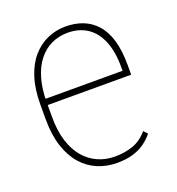

<svg xmlns="http://www.w3.org/2000/svg" viewBox="-106 -624 664 722"><g transform="rotate(-20 226.0 -263.5)"><path d="M242.7 10.7Q201.2 10.7 165.3 -4.4Q129.4 -19.5 102.5 -50Q75.7 -80.6 60.5 -126.7Q45.4 -172.9 45.4 -234.4V-293.9Q45.4 -355.5 60.1 -401.4Q74.7 -447.3 100.8 -477.5Q127 -507.8 161.1 -522.9Q195.3 -538.1 233.9 -538.1Q272 -538.1 303.2 -525.9Q334.5 -513.7 357.4 -488Q380.4 -462.4 392.6 -421.4Q404.8 -380.4 404.8 -322.3V-283.2H62V-308.1H379.4V-322.8Q379.4 -385.7 361.6 -428.2Q343.8 -470.7 311 -491.9Q278.3 -513.2 233.9 -513.2Q197.3 -513.2 167.5 -498.8Q137.7 -484.4 116 -456.5Q94.2 -428.7 82.5 -387.7Q70.8 -346.7 70.8 -293.9V-234.4Q70.8 -180.2 83.7 -138.9Q96.7 -97.7 120.1 -70.1Q143.6 -42.5 175 -28.6Q206.5 -14.6 243.2 -14.6Q281.2 -14.6 314.5 -25.9Q347.7 -37.1 374.5 -68.4L388.7 -53.2Q374 -34.7 353.5 -20Q333 -5.4 305.7 2.7Q278.3 10.7 242.7 10.7Z"/></g></svg>

Font: Roboto Condensed Thin
Style: Regular
Weight: 250
Width: 3
Designer: Christian Robertson
Foundry: Google
Version: Version 3.009; 2024